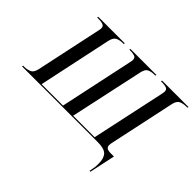

<svg xmlns="http://www.w3.org/2000/svg" viewBox="-204 -1022 1541 1541"><g transform="rotate(45 566.5 -252.0)"><path d="M955 210Q960 185 963.5 161.5Q967 138 966 117Q966 56 939 28Q912 0 839 0H-21L-19 -10H-7Q26 -10 52.5 -21.5Q79 -33 89 -76L209 -638Q211 -645 212 -653Q213 -661 213 -666Q213 -690 193 -697Q173 -704 141 -704H128L130 -714H431L429 -704H416Q385 -704 359.5 -692Q334 -680 324 -635L191 -10H434L568 -638Q570 -645 571 -653Q572 -661 572 -666Q572 -690 553.5 -697Q535 -704 505 -704H493L495 -714H790L788 -704H775Q744 -704 719 -693Q694 -682 685 -639L549 -10H793L928 -638Q929 -645 930.5 -653Q932 -661 932 -666Q932 -690 913 -697Q894 -704 864 -704H852L854 -714H1154L1152 -704H1139Q1107 -704 1080.5 -693Q1054 -682 1044 -639L924 -78Q920 -60 920 -48Q920 -28 933 -19Q946 -10 977 -10H1012L965 210Z"/></g></svg>

Font: Noto Serif Display Medium
Style: Italic
Weight: 500
Italic angle: -12°
Designer: Monotype Design Team
Foundry: Monotype Imaging Inc.
Version: Version 2.009